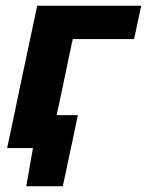

<svg xmlns="http://www.w3.org/2000/svg" viewBox="-20 -519 515 673"><path d="M5 0Q16 -53.5 27 -103.5Q37.5 -153.5 50.5 -216L61 -266Q77 -341 88 -393.5Q99 -445.5 110.5 -499H475L450 -382H235Q229.5 -356.5 223.5 -328.5Q217.5 -300.5 210.5 -266L200 -216Q194 -188.5 189 -163.5Q183.5 -138.5 178.5 -115.5H253Q246.5 -84 239.5 -50.8Q232.5 -17.5 225.5 14Q219.5 44 213 74.2Q206.5 104.5 200 134H72L95.5 0Z"/></svg>

Font: Heraclito
Style: Bold Italic
Weight: 700
Italic angle: -12°
Designer: Kostas Bartsokas (font) & Cristiano Sobral (main changes)
Foundry: Kostas Bartsokas (font) & Cristiano Sobral (main changes)
Version: Version 1.00;July 8, 2020;FontCreator 13.0.0.2655 64-bit